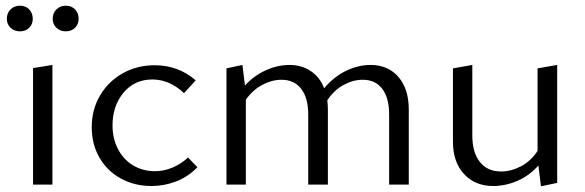

<svg xmlns="http://www.w3.org/2000/svg" viewBox="-20 -648 2053 674"><path d="M4 -582Q4 -602 17 -615Q30 -628 50 -628Q70 -628 82.5 -615Q95 -602 95 -582Q95 -563 82.5 -550.5Q70 -538 50 -538Q30 -538 17 -550.5Q4 -563 4 -582ZM165 -582Q165 -602 178 -615Q191 -628 211 -628Q231 -628 243.5 -615Q256 -602 256 -582Q256 -563 243.5 -550.5Q231 -538 211 -538Q191 -538 178 -550.5Q165 -563 165 -582ZM96 -409 164 -420V0H96Z M302 -201Q302 -263 331 -312.5Q360 -362 410.5 -390.5Q461 -419 523 -419Q606 -419 667 -366L626 -321Q575 -369 515 -369Q452 -369 413.5 -322.5Q375 -276 375 -208Q375 -161 394.5 -124Q414 -87 448 -67Q482 -47 524 -47Q555 -47 585 -59.5Q615 -72 640 -95L673 -61Q640 -27 598 -11Q556 5 512 5Q452 5 404 -21.5Q356 -48 329 -95Q302 -142 302 -201Z M1415 -263V0H1346V-246Q1346 -304 1322 -336Q1298 -368 1253 -368Q1220 -368 1186.5 -350Q1153 -332 1129 -296Q1131 -276 1131 -263V0H1062V-246Q1062 -304 1037.5 -336Q1013 -368 968 -368Q935 -368 901.5 -350.5Q868 -333 843 -298V0H775V-408L831 -420L840 -348Q872 -383 913.5 -401.5Q955 -420 996 -420Q1039 -420 1071 -398.5Q1103 -377 1118 -338Q1151 -378 1194 -399Q1237 -420 1281 -420Q1342 -420 1378.5 -378Q1415 -336 1415 -263Z M1936 -420V-6L1879 6L1870 -67Q1838 -31 1796 -13Q1754 5 1711 5Q1648 5 1609 -37Q1570 -79 1570 -151V-408L1638 -420V-173Q1638 -113 1664.5 -79.5Q1691 -46 1739 -46Q1774 -46 1808.5 -64Q1843 -82 1867 -118V-408Z"/></svg>

Font: Ysabeau Infant
Style: Regular
Weight: 400
Designer: Christian Thalmann (Catharsis Fonts)
Version: Version 0.003